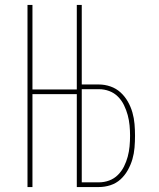

<svg xmlns="http://www.w3.org/2000/svg" viewBox="-20 -755 640 775"><path d="M91 0V-735H111V-394H290V-735H310V-414H379Q403 -414 426 -406Q449 -398 466.5 -382Q484 -366 496 -345Q508 -324 514.5 -301Q521 -278 523 -254.5Q525 -231 525 -207Q525 -183 523 -159Q521 -135 514.5 -112.5Q508 -90 496 -68.5Q484 -47 466.5 -31Q449 -15 426 -7.5Q403 0 379 0H290V-375H111V0ZM379 -19Q401 -19 421 -26.5Q441 -34 456 -49Q471 -64 480.5 -83Q490 -102 495.5 -122.5Q501 -143 503 -164.5Q505 -186 505 -207Q505 -228 503 -249Q501 -270 495.5 -290.5Q490 -311 480.5 -330.5Q471 -350 456 -365Q441 -380 421 -387.5Q401 -395 379 -395H310V-19Z"/></svg>

Font: Iosevka Thin Extended
Style: Regular
Weight: 100
Width: 7
Monospace: yes
Designer: Belleve Invis
Foundry: Belleve Invis
Version: Version 32.5.0; ttfautohint (v1.8.4)